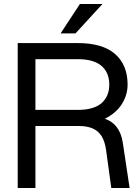

<svg xmlns="http://www.w3.org/2000/svg" viewBox="-20 -934 692 954"><path d="M68 -720H366Q490 -720 552 -665.5Q614 -611 614 -514Q614 -462 585.5 -417Q557 -372 501 -344Q539 -331 561 -301Q583 -271 590 -226L624 0H533L507 -189Q501 -232 484.5 -258Q468 -284 440 -296Q412 -308 370 -308H156V0H68ZM523 -514Q523 -573 484.5 -606.5Q446 -640 366 -640H156V-388H366Q446 -388 484.5 -421.5Q523 -455 523 -514ZM377 -914H489L355 -768H281Z"/></svg>

Font: Aspekta Variable
Style: Regular
Weight: 400
Designer: Ivo Dolenc
Version: Version 2.100